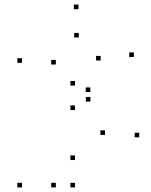

<svg xmlns="http://www.w3.org/2000/svg" viewBox="-20 -807 660 837"><path d="M322.1 -767V-787H302.1V-767ZM75.8 -533.2V-553.2H55.8V-533.2ZM75.8 10V-10H55.8V10ZM223.4 10V-10H203.4V10ZM223.4 -525.8V-545.8H203.4V-525.8ZM323.3 -643.5V-663.5H303.3V-643.5ZM418.9 -543.3V-563.3H398.9V-543.3ZM306.9 -434V-454H286.9V-434ZM306.9 -327.4V-347.4H286.9V-327.4ZM437.7 -218.8V-238.8H417.7V-218.8ZM306.9 -109.4V-129.4H286.9V-109.4ZM306.9 10V-10H286.9V10ZM587.1 -208.3V-228.3H567.1V-208.3ZM373.8 -406V-426H353.8V-406ZM374.2 -364.2V-384.2H354.2V-364.2ZM563.6 -558.5V-578.5H543.6V-558.5Z"/></svg>

Font: Monaspace Neon Dots Var
Style: Regular
Weight: 400
Designer: Riley Cran and the Lettermatic Team
Version: Version 1.100 (Monaspace Neon Dots)